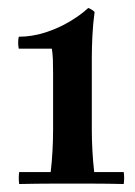

<svg xmlns="http://www.w3.org/2000/svg" viewBox="-20 -810 338 481"><path d="M216 -379H290Q292 -364 290 -349Q244 -350 213 -350Q182 -350 160 -350Q141 -350 109.5 -350Q78 -350 28 -349Q26 -364 28 -379H107Q110 -404 111.5 -432Q113 -460 113 -484V-628Q113 -647 112.5 -660.5Q112 -674 110 -688H27Q24 -703 27 -718Q60 -718 93 -728.5Q126 -739 154.5 -756Q183 -773 201 -790Q210 -787 217 -780Q213 -751 211.5 -720.5Q210 -690 210 -666V-484Q210 -460 211.5 -432.5Q213 -405 216 -379Z"/></svg>

Font: Poltawski Nowy SemiBold
Style: Regular
Weight: 600
Version: Version 1.001;gftools[0.9.25]